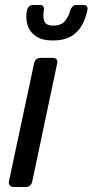

<svg xmlns="http://www.w3.org/2000/svg" viewBox="-20 -753 373 773"><path d="M35 0Q25 0 19.5 -6.5Q14 -13 16 -23L117 -497Q122 -520 145 -520H193Q203 -520 208 -513.5Q213 -507 210 -497L110 -23Q105 0 83 0ZM192 -590Q149 -590 124 -607.5Q99 -625 90.5 -653.5Q82 -682 89 -714Q91 -721 97 -727Q103 -733 112 -733H142Q151 -733 154.5 -727Q158 -721 157 -714Q152 -690 157.5 -670Q163 -650 195 -650Q228 -650 243 -670Q258 -690 264 -714Q267 -721 272.5 -727Q278 -733 287 -733H317Q326 -733 330 -727Q334 -721 332 -714Q326 -682 311 -653.5Q296 -625 267.5 -607.5Q239 -590 192 -590Z"/></svg>

Font: Lubike
Style: Italic
Weight: 400
Italic angle: -12°
Foundry: Honoka55
Version: Version 1.000;July 22, 2022;FontCreator 14.0.0.2862 64-bit